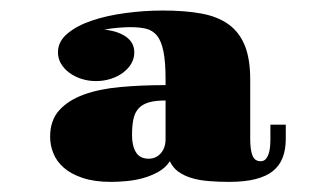

<svg xmlns="http://www.w3.org/2000/svg" viewBox="-20 -682 622 372"><path d="M195.3 -329.6Q163.1 -329.6 140.4 -337.2Q117.7 -344.7 103.8 -356.9Q89.8 -369.1 83.5 -384.8Q77.1 -400.4 77.1 -417Q77.1 -448.7 94.7 -468.3Q112.3 -487.8 142.6 -498.8Q172.9 -509.8 213.6 -513.4Q254.4 -517.1 300.8 -517.1V-527.8Q300.8 -562.5 296.6 -582.8Q292.5 -603 283.9 -613.3Q275.4 -623.5 262.5 -626.5Q249.5 -629.4 232.4 -629.4Q223.1 -629.4 208.5 -628.2Q193.8 -627 182.1 -624.5Q208 -622.1 224.1 -610.8Q240.2 -599.6 240.2 -580.6Q240.2 -568.8 234.4 -558.8Q228.5 -548.8 218.5 -541.3Q208.5 -533.7 194.8 -529.3Q181.2 -524.9 166 -524.9Q150.9 -524.9 137.5 -529.3Q124 -533.7 114 -541.3Q104 -548.8 98.1 -558.8Q92.3 -568.8 92.3 -580.6Q92.3 -601.6 110.6 -616.9Q128.9 -632.3 158 -642.1Q187 -651.9 223.1 -656.7Q259.3 -661.6 295.4 -661.6Q338.4 -661.6 370.1 -655.8Q401.9 -649.9 422.9 -634.8Q443.8 -619.6 454.3 -593.8Q464.8 -567.9 464.8 -527.8V-412.6Q464.8 -391.6 469.2 -380.6Q473.6 -369.6 484.9 -369.6Q490.7 -369.6 494.4 -373.3Q498 -377 500.2 -383.1Q502.4 -389.2 503.2 -397Q503.9 -404.8 503.9 -413.1V-440.4H533.7V-413.1Q533.7 -392.6 527.8 -377Q522 -361.3 509 -350.8Q496.1 -340.3 475.1 -335Q454.1 -329.6 423.8 -329.6Q403.3 -329.6 385 -331.1Q366.7 -332.5 351.8 -336.9Q336.9 -341.3 325.9 -349.1Q314.9 -356.9 309.1 -369.6Q300.8 -356.9 286.9 -349.1Q272.9 -341.3 257.1 -336.9Q241.2 -332.5 224.9 -331.1Q208.5 -329.6 195.3 -329.6ZM268.1 -374.5Q282.2 -374.5 291.5 -385Q300.8 -395.5 300.8 -412.6V-487.3Q280.8 -487.3 268.3 -483.6Q255.9 -480 248.5 -471.9Q241.2 -463.9 238.5 -451.2Q235.8 -438.5 235.8 -419.9Q235.8 -399.4 243.4 -387Q251 -374.5 268.1 -374.5Z"/></svg>

Font: GravitasOne
Style: Regular
Weight: 400
Designer: Riccardo De Franceschi
Foundry: Sorkin Type Co.
Version: Version 1.001